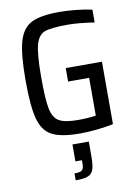

<svg xmlns="http://www.w3.org/2000/svg" viewBox="-102 -762 787 1096"><g transform="rotate(-10 291.0 -214.5)"><path d="M63 -344Q63 -494 83.5 -567.5Q104 -641 157 -668.5Q210 -696 320 -696Q364 -696 417.5 -690.5Q471 -685 509 -676V-602Q413 -616 358 -616Q260 -616 222 -602.5Q184 -589 169 -534.5Q154 -480 154 -344Q154 -219 165 -164Q176 -109 209.5 -89.5Q243 -70 319 -70Q378 -70 423 -77V-296H301V-374H511V-12Q469 -3 415 2.5Q361 8 318 8Q209 8 156 -19.5Q103 -47 83 -120Q63 -193 63 -344ZM301 176V160H263V62H358V143Q358 196 350 221.5Q342 247 319 257Q296 267 246 267V227Q280 227 290.5 217Q301 207 301 176Z"/></g></svg>

Font: Saira Semi Condensed
Style: Regular
Weight: 400
Width: 4
Designer: Hector Gatti with collaboration of the Omnibus-Type team
Foundry: Omnibus-Type
Version: Version 1.001; ttfautohint (v1.8)